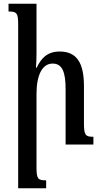

<svg xmlns="http://www.w3.org/2000/svg" viewBox="-20 -780 548 1036"><path d="M484 -42C441 -42 433 -50 433 -116V-315C433 -444 392 -502 302 -502C233 -502 201 -463 178 -415H174C176 -440 177 -466 177 -492V-760H26V-718C71 -718 78 -709 78 -648V236H229V193C186 193 177 187 177 124V-273C177 -379 210 -437 264 -437C318 -437 334 -387 334 -298V0H484Z"/></svg>

Font: Noto Serif Armenian ExtraCondensed SemiBold
Style: Regular
Weight: 600
Width: 2
Designer: Monotype Design Team
Foundry: Monotype Imaging Inc.
Version: Version 2.008